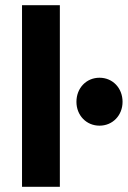

<svg xmlns="http://www.w3.org/2000/svg" viewBox="-20 -721 493 741"><path d="M65 -701V0H211V-701ZM275 -328C275 -276 313 -236 364 -236C415 -236 453 -276 453 -328C453 -381 415 -421 364 -421C313 -421 275 -381 275 -328Z"/></svg>

Font: Cambridge Sans Bold
Style: Regular
Weight: 700
Version: Version 2.020;PS 002.020;hotconv 1.0.88;makeotf.lib2.5.64775